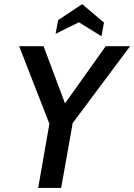

<svg xmlns="http://www.w3.org/2000/svg" viewBox="-20 -928 662 948"><path d="M168.5 0 232.5 -366 242.5 -269 74.5 -700H195L319.5 -368L270 -374L502 -700H622.5L305.5 -275.5L347 -366L282 0ZM481 -749 369.5 -818 254.5 -761 267 -828.5 385.5 -907.5 493.5 -816.5Z"/></svg>

Font: Cabin SemiCondensedSemiBold
Style: Italic
Weight: 600
Width: 4
Italic angle: -10°
Designer: Pablo Impallari
Foundry: Pablo Impallari. http://www.impallari.com Igino Marini. http://www.ikern.com
Version: Version 3.001